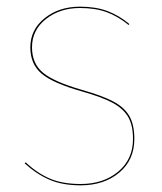

<svg xmlns="http://www.w3.org/2000/svg" viewBox="-20 -547 487 576"><path d="M368 -475 366 -472Q334 -498 300 -510.5Q266 -523 220 -523Q160 -523 118 -490Q76 -457 76 -405Q76 -356 109.5 -328.5Q143 -301 227 -277Q287 -260 320 -242.5Q353 -225 368 -199Q383 -173 383 -130Q383 -67 337.5 -29Q292 9 222 9Q167 9 128 -8Q89 -25 54 -57L57 -60Q91 -28 129 -11.5Q167 5 222 5Q290 5 334.5 -32Q379 -69 379 -130Q379 -172 364 -197Q349 -222 317 -239Q285 -256 225 -273Q140 -297 105.5 -325.5Q71 -354 71 -405Q71 -458 114 -492.5Q157 -527 220 -527Q267 -527 302 -514Q337 -501 368 -475Z"/></svg>

Font: FiraGO Four
Style: Regular
Weight: 100
Designer: bBox Type
Foundry: bBox Type GmbH
Version: Version 1.001